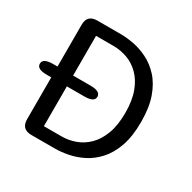

<svg xmlns="http://www.w3.org/2000/svg" viewBox="-141 -760 900 900"><g transform="rotate(30 309.5 -309.5)"><path d="M59 -280.5Q5 -280.5 5 -309.5Q5 -339 59 -339H262.5Q316.5 -339 316.5 -309.5Q316.5 -280.5 262.5 -280.5ZM265 -619Q296.5 -619 335 -611.8Q373.5 -604.5 411.8 -585.5Q450 -566.5 482 -531.8Q514 -497 533.5 -442.5Q553 -388 553 -309.5Q553 -231 533.5 -176.5Q514 -122 482 -87.2Q450 -52.5 411.8 -33.5Q373.5 -14.5 335 -7.2Q296.5 0 265 0H137.5Q83.5 0 83.5 -54V-565Q83.5 -619 137.5 -619ZM263 -65Q301 -65 337.2 -78Q373.5 -91 403 -120Q432.5 -149 450 -195.8Q467.5 -242.5 467.5 -309.5Q467.5 -376.5 450 -423.2Q432.5 -470 403 -499Q373.5 -528 337.2 -541Q301 -554 263 -554H168V-65Z"/></g></svg>

Font: Sono ExtraLight Monospace
Style: Regular
Weight: 400
Version: Version 2.112